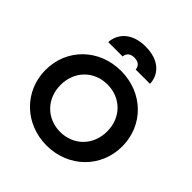

<svg xmlns="http://www.w3.org/2000/svg" viewBox="-261 -1198 1399 1399"><g transform="rotate(45 439.0 -498.5)"><path d="M372 -839C375 -874 399 -894 439 -894C480 -894 504 -874 507 -839H654C652 -925 588 -1009 439 -1009C290 -1009 228 -920 224 -839ZM439 12C663 12 834 -155 834 -373C834 -591 665 -757 439 -757C213 -757 44 -591 44 -373C44 -155 215 12 439 12ZM439 -128C303 -128 199 -229 199 -373C199 -517 303 -617 439 -617C575 -617 679 -517 679 -373C679 -229 575 -128 439 -128Z"/></g></svg>

Font: Plus Jakarta Sans ExtraBold
Style: Regular
Weight: 800
Designer: Gumpita Rahayu
Foundry: Tokotype
Version: Version 2.071;gftools[0.9.30]